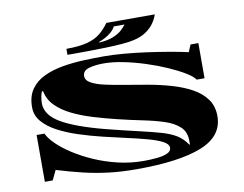

<svg xmlns="http://www.w3.org/2000/svg" viewBox="-90 -988 1442 1135"><g transform="rotate(-10 630.5 -420.5)"><path d="M644 21Q551 21 474 11.5Q397 2 324 -15.5Q251 -33 169 -58L141 0H94V-281H141Q154 -252 189.5 -217Q225 -182 278.5 -147.5Q332 -113 398.5 -84Q465 -55 539.5 -37.5Q614 -20 691 -20Q730 -20 768.5 -23.5Q807 -27 832.5 -38Q858 -49 858 -70Q858 -92 826 -109Q794 -126 739.5 -141Q685 -156 617 -171Q549 -186 477 -203.5Q405 -221 337 -243Q269 -265 214.5 -294Q160 -323 128 -360.5Q96 -398 96 -447Q96 -513 126 -555Q156 -597 206.5 -620.5Q257 -644 319 -654.5Q381 -665 445.5 -667.5Q510 -670 567 -670Q619 -670 685 -664.5Q751 -659 820 -649.5Q889 -640 953 -629Q1017 -618 1065 -607L1083 -650H1130V-439H1083Q1069 -460 1027.5 -485Q986 -510 928 -535.5Q870 -561 804.5 -582Q739 -603 675 -616Q611 -629 558 -629Q505 -629 468 -618Q431 -607 431 -575Q431 -549 462 -532Q493 -515 545.5 -503.5Q598 -492 663.5 -481.5Q729 -471 798.5 -458.5Q868 -446 933.5 -427Q999 -408 1051.5 -379.5Q1104 -351 1135 -308.5Q1166 -266 1166 -206Q1166 -85 1031.5 -32Q897 21 644 21ZM973 -68 977 -69V-92Q977 -144 944 -175Q911 -206 854.5 -224.5Q798 -243 726.5 -257.5Q655 -272 577 -291Q507 -308 439.5 -328.5Q372 -349 316 -376.5Q260 -404 223 -441.5Q186 -479 177 -529L170 -530Q164 -517 160.5 -497Q157 -477 157 -460Q157 -390 241.5 -340Q326 -290 504 -244Q615 -216 693.5 -198Q772 -180 825.5 -164.5Q879 -149 914 -127Q949 -105 973 -68ZM356 -716V-752Q434 -752 482 -765Q530 -778 560 -802.5Q590 -827 615 -862H906Q906 -862 900 -846.5Q894 -831 878.5 -809Q863 -787 834 -766Q805 -745 758 -734Q729 -727 683.5 -723.5Q638 -720 587.5 -718.5Q537 -717 490 -716.5Q443 -716 410 -716ZM554 -755Q606 -758 639.5 -772Q673 -786 692 -804Q711 -822 719 -834H655Q646 -816 628 -800.5Q610 -785 589.5 -774.5Q569 -764 554 -759Z"/></g></svg>

Font: Diplomata SC
Style: Regular
Weight: 400
Designer: Eduardo Rodriguez Tunni
Foundry: Eduardo Rodriguez Tunni
Version: Version 1.002; ttfautohint (v1.8.4.7-5d5b);gftools[0.9.23]